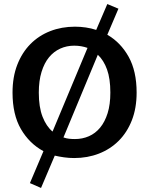

<svg xmlns="http://www.w3.org/2000/svg" viewBox="-20 -772 738 950"><path d="M511 -752 566 -729 511 -600Q577 -562 616.5 -491Q656 -420 656 -314Q656 -237 632.5 -177Q609 -117 567.5 -75.5Q526 -34 469.5 -12Q413 10 347 10Q322 10 297 6.5Q272 3 251 -2L183 158L128 134L195 -24Q125 -62 83.5 -133.5Q42 -205 42 -314Q42 -391 65.5 -451.5Q89 -512 130.5 -554Q172 -596 228.5 -618Q285 -640 351 -640Q378 -640 405 -636Q432 -632 456 -624ZM172 -314Q172 -242 190.5 -194.5Q209 -147 240 -121L413 -535Q382 -546 347 -546Q310 -546 278 -531.5Q246 -517 222.5 -488.5Q199 -460 185.5 -416Q172 -372 172 -314ZM351 -84Q388 -84 420 -98Q452 -112 475.5 -140.5Q499 -169 512.5 -212Q526 -255 526 -314Q526 -383 509.5 -428.5Q493 -474 464 -501L294 -92Q308 -87 322 -85.5Q336 -84 351 -84Z"/></svg>

Font: Ek Mukta SemiBold
Style: Regular
Weight: 600
Designer: Girish Dalvi and Yashodeep Gholap
Foundry: Ek Type
Version: Version 2.538;PS 1.002;hotconv 16.6.51;makeotf.lib2.5.65220;